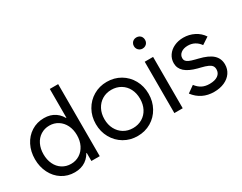

<svg xmlns="http://www.w3.org/2000/svg" viewBox="-84 -1169 2055 1632"><g transform="rotate(-30 943.5 -353.0)"><path d="M532.2 -707H450.2V-385.7L471.7 -252L450.2 -101.6V0H532.2ZM434.6 -79.1H496.1V-424.8H434.6L484.4 -252Q484.4 -335.9 460.4 -395.5Q436.5 -455.1 391.1 -486.3Q345.7 -517.6 282.2 -517.6Q212.9 -517.6 158.2 -482.9Q103.5 -448.2 72.8 -387.7Q42 -327.1 42 -252Q42 -177.7 72.8 -116.7Q103.5 -55.7 158.2 -21Q212.9 13.7 282.2 13.7Q345.7 13.7 391.1 -17.6Q436.5 -48.8 460.4 -108.4Q484.4 -168 484.4 -252ZM126 -252Q126 -306.6 146.5 -349.1Q167 -391.6 204.6 -415.5Q242.2 -439.5 290 -439.5Q336.9 -439.5 374.5 -415.5Q412.1 -391.6 433.1 -349.1Q454.1 -306.6 454.1 -252Q454.1 -197.3 433.1 -154.8Q412.1 -112.3 374.5 -88.4Q336.9 -64.5 290 -64.5Q242.2 -64.5 204.6 -88.4Q167 -112.3 146.5 -155.3Q126 -198.2 126 -252Z M639.6 -252Q639.6 -327.1 673.8 -387.7Q708 -448.2 767.1 -482.9Q826.2 -517.6 898.4 -517.6Q971.7 -517.6 1030.8 -482.9Q1089.8 -448.2 1123.5 -387.7Q1157.2 -327.1 1157.2 -252Q1157.2 -177.7 1123.5 -116.7Q1089.8 -55.7 1030.8 -21Q971.7 13.7 898.4 13.7Q826.2 13.7 767.1 -21Q708 -55.7 673.8 -116.7Q639.6 -177.7 639.6 -252ZM1073.2 -252Q1073.2 -306.6 1051.3 -349.1Q1029.3 -391.6 989.3 -415.5Q949.2 -439.5 898.4 -439.5Q847.7 -439.5 808.1 -415.5Q768.6 -391.6 746.1 -349.1Q723.6 -306.6 723.6 -252Q723.6 -197.3 746.1 -154.8Q768.6 -112.3 808.1 -88.4Q847.7 -64.5 898.4 -64.5Q949.2 -64.5 989.3 -88.4Q1029.3 -112.3 1051.3 -154.8Q1073.2 -197.3 1073.2 -252Z M1264.6 -503.9H1346.7V0H1264.6ZM1251 -664.1Q1251 -679.7 1258.3 -692.4Q1265.6 -705.1 1277.8 -711.9Q1290 -718.8 1305.7 -718.8Q1321.3 -718.8 1334 -711.9Q1346.7 -705.1 1353.5 -692.4Q1360.4 -679.7 1360.4 -664.1Q1360.4 -648.4 1353.5 -636.2Q1346.7 -624 1334 -616.7Q1321.3 -609.4 1305.7 -609.4Q1290 -609.4 1277.8 -616.7Q1265.6 -624 1258.3 -636.2Q1251 -648.4 1251 -664.1Z M1454.1 -82 1520.5 -128.9Q1545.9 -95.7 1576.7 -80.1Q1607.4 -64.5 1649.4 -64.5Q1702.1 -64.5 1731.4 -85.4Q1760.7 -106.4 1760.7 -143.6Q1760.7 -164.1 1751 -177.7Q1741.2 -191.4 1717.8 -202.1Q1694.3 -212.9 1653.3 -222.7L1626 -229.5Q1547.9 -250 1509.8 -284.2Q1471.7 -318.4 1471.7 -369.1Q1471.7 -411.1 1495.1 -445.3Q1518.6 -479.5 1559.1 -498.5Q1599.6 -517.6 1649.4 -517.6Q1706.1 -517.6 1755.4 -492.7Q1804.7 -467.8 1834 -422.9L1765.6 -377.9Q1744.1 -408.2 1714.8 -423.8Q1685.5 -439.5 1649.4 -439.5Q1607.4 -439.5 1581.5 -419.9Q1555.7 -400.4 1555.7 -369.1Q1555.7 -353.5 1564 -342.8Q1572.3 -332 1591.3 -323.2Q1610.4 -314.5 1645.5 -305.7L1672.9 -298.8Q1762.7 -277.3 1803.7 -239.7Q1844.7 -202.1 1844.7 -143.6Q1844.7 -97.7 1820.3 -62Q1795.9 -26.4 1751.5 -6.3Q1707 13.7 1649.4 13.7Q1587.9 13.7 1539.1 -10.3Q1490.2 -34.2 1454.1 -82Z"/></g></svg>

Font: Wanted Sans Std Variable
Style: Regular
Weight: 400
Designer: Original Design by Kil Hyung-jin and Kang Hanbin, Wanted Lab, Inc;
Foundry: Wanted Lab, Inc.
Version: Version 1.003;Glyphs 3.2 (3227)